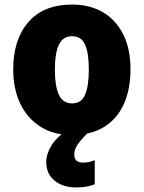

<svg xmlns="http://www.w3.org/2000/svg" viewBox="-20 -583 633 843"><path d="M553 -278Q553 -193 524.5 -128Q496 -63 438.5 -26.5Q381 10 295 10Q216 10 158 -26.5Q100 -63 69 -128Q38 -193 38 -278Q38 -409 104.5 -486Q171 -563 298 -563Q373 -563 430.5 -530Q488 -497 520.5 -433Q553 -369 553 -278ZM221 -277Q221 -205 238.5 -167Q256 -129 297 -129Q337 -129 353.5 -167Q370 -205 370 -278Q370 -350 353.5 -387Q337 -424 296 -424Q257 -424 239 -387.5Q221 -351 221 -277ZM306 96Q306 131 345 131Q358 131 372.5 128Q387 125 396 120V226Q382 232 361.5 236Q341 240 315 240Q256 240 219.5 210Q183 180 183 128Q183 94 205 57Q227 20 288 -22L366 0Q333 33 319.5 53.5Q306 74 306 96Z"/></svg>

Font: Noto Sans SemiCondensed Black
Style: Regular
Weight: 900
Width: 4
Designer: Monotype Design Team
Foundry: Monotype Imaging Inc.
Version: Version 2.013; ttfautohint (v1.8.4.7-5d5b)